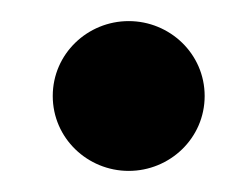

<svg xmlns="http://www.w3.org/2000/svg" viewBox="-20 -142 237 182"><path d="M30 -51C30 -11 63 20 102 20C141 20 174 -11 174 -51C174 -91 141 -122 102 -122C63 -122 30 -91 30 -51Z"/></svg>

Font: Charger Pro
Style: ExBdExt
Weight: 400
Designer: Jasper
Foundry: Cannot Into Space Fonts
Version: Version 1.09